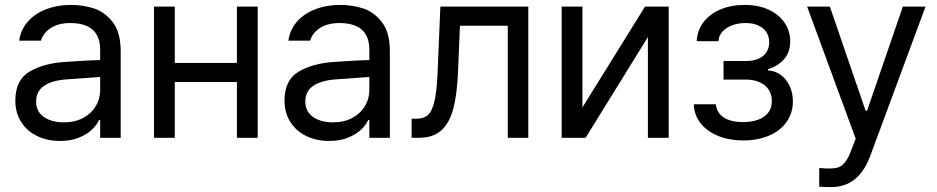

<svg xmlns="http://www.w3.org/2000/svg" viewBox="-20 -557 3786 776"><path d="M306.6 -240.2 251 -236.3Q191.4 -232.4 158.7 -210.4Q126 -188.5 126 -146.5Q126 -119.1 140.1 -100.6Q154.3 -82 179.7 -72.3Q205.1 -62.5 237.3 -62.5Q283.2 -62.5 316.4 -80.6Q349.6 -98.6 367.2 -128.4Q384.8 -158.2 384.8 -192.4V-357.4Q384.8 -391.6 371.6 -415.5Q358.4 -439.5 331.5 -451.7Q304.7 -463.9 264.6 -463.9Q216.8 -463.9 186 -444.3Q155.3 -424.8 145.5 -392.6H57.6Q63.5 -435.5 91.3 -468.3Q119.1 -501 165 -519Q210.9 -537.1 268.6 -537.1Q314.5 -537.1 358.4 -523.4Q402.3 -509.8 435.1 -468.3Q467.8 -426.8 467.8 -349.6V0H384.8V-72.3H380.9Q371.1 -51.8 351.1 -32.7Q331.1 -13.7 298.3 -0.5Q265.6 12.7 222.7 12.7Q171.9 12.7 130.9 -6.8Q89.8 -26.4 65.9 -63.5Q42 -100.6 42 -150.4Q42 -233.4 98.6 -267.1Q155.3 -300.8 241.2 -306.6Q251 -307.6 335 -312.5L390.6 -314.5L391.6 -246.1Q382.8 -246.1 306.6 -240.2Z M958 -225.6H666V-302.7H958ZM686.5 0H602.5V-530.3H686.5ZM1021.5 0H937.5V-530.3H1021.5Z M1394.5 -240.2 1338.9 -236.3Q1279.3 -232.4 1246.6 -210.4Q1213.9 -188.5 1213.9 -146.5Q1213.9 -119.1 1228 -100.6Q1242.2 -82 1267.6 -72.3Q1293 -62.5 1325.2 -62.5Q1371.1 -62.5 1404.3 -80.6Q1437.5 -98.6 1455.1 -128.4Q1472.7 -158.2 1472.7 -192.4V-357.4Q1472.7 -391.6 1459.5 -415.5Q1446.3 -439.5 1419.4 -451.7Q1392.6 -463.9 1352.5 -463.9Q1304.7 -463.9 1273.9 -444.3Q1243.2 -424.8 1233.4 -392.6H1145.5Q1151.4 -435.5 1179.2 -468.3Q1207 -501 1252.9 -519Q1298.8 -537.1 1356.4 -537.1Q1402.3 -537.1 1446.3 -523.4Q1490.2 -509.8 1522.9 -468.3Q1555.7 -426.8 1555.7 -349.6V0H1472.7V-72.3H1468.8Q1459 -51.8 1439 -32.7Q1418.9 -13.7 1386.2 -0.5Q1353.5 12.7 1310.5 12.7Q1259.8 12.7 1218.8 -6.8Q1177.7 -26.4 1153.8 -63.5Q1129.9 -100.6 1129.9 -150.4Q1129.9 -233.4 1186.5 -267.1Q1243.2 -300.8 1329.1 -306.6Q1338.9 -307.6 1422.9 -312.5L1478.5 -314.5L1479.5 -246.1Q1470.7 -246.1 1394.5 -240.2Z M1643.6 -77.1H1662.1Q1695.3 -77.1 1712.4 -95.2Q1729.5 -113.3 1738.3 -159.2Q1747.1 -205.1 1750 -295.9L1759.8 -530.3H2115.2V0H2032.2V-453.1H1838.9L1831.1 -264.6Q1827.1 -172.9 1811.5 -115.7Q1795.9 -58.6 1762.7 -29.3Q1729.5 0 1671.9 0H1643.6Z M2586.9 -530.3H2682.6V0H2598.6V-407.2L2346.7 0H2250V-530.3H2334V-123Z M2982.4 -63.5Q3016.6 -63.5 3043 -72.8Q3069.3 -82 3084.5 -101.1Q3099.6 -120.1 3099.6 -148.4Q3099.6 -174.8 3086.9 -194.3Q3074.2 -213.9 3050.3 -224.6Q3026.4 -235.4 2994.1 -235.4H2904.3V-310.5H2994.1Q3041 -310.5 3064.9 -331.5Q3088.9 -352.5 3088.9 -385.7Q3088.9 -409.2 3077.6 -426.8Q3066.4 -444.3 3044.9 -454.1Q3023.4 -463.9 2993.2 -463.9Q2962.9 -463.9 2938.5 -454.6Q2914.1 -445.3 2899.4 -428.7Q2884.8 -412.1 2883.8 -390.6H2795.9Q2797.9 -433.6 2822.8 -466.8Q2847.7 -500 2891.1 -518.6Q2934.6 -537.1 2989.3 -537.1Q3044.9 -537.1 3086.4 -518.1Q3127.9 -499 3150.9 -465.3Q3173.8 -431.6 3173.8 -389.6Q3173.8 -346.7 3149.4 -318.4Q3125 -290 3084 -277.3V-272.5Q3114.3 -270.5 3136.7 -253.4Q3159.2 -236.3 3171.9 -208.5Q3184.6 -180.7 3184.6 -147.5Q3184.6 -100.6 3159.2 -64.5Q3133.8 -28.3 3087.9 -8.8Q3042 10.7 2983.4 10.7Q2927.7 10.7 2882.3 -7.8Q2836.9 -26.4 2811 -59.6Q2785.2 -92.8 2784.2 -135.7H2873Q2875 -113.3 2888.7 -96.7Q2902.3 -80.1 2926.8 -71.8Q2951.2 -63.5 2982.4 -63.5Z M3291 197.3V122.1L3306.6 123Q3314.5 124 3332 124Q3353.5 124 3367.7 119.6Q3381.8 115.2 3396 97.7Q3410.2 80.1 3422.9 43.9L3438.5 3.9L3242.2 -530.3H3334L3478.5 -109.4H3484.4L3628.9 -530.3H3720.7L3496.1 76.2Q3472.7 137.7 3433.6 168.5Q3394.5 199.2 3337.9 199.2Q3312.5 199.2 3291 197.3Z"/></svg>

Font: Pretendard Std Variable
Style: Regular
Weight: 400
Designer: Base glyphs from Inter by Rasmus Andersson; Hangeul glyphs from Noto Sans CJK(Source Han Sans) by Jang Soo-young and Kan
Foundry: Kil Hyung-jin
Version: Version 1.309;Glyphs 3.2 (3225)